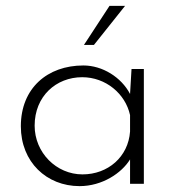

<svg xmlns="http://www.w3.org/2000/svg" viewBox="-20 -626 599 654"><path d="M406 -606H353L266 -473H300ZM428 -391 423 -306C393 -363 329 -403 264 -403C142 -403 51 -326 51 -196C51 -74 139 8 251 8C328 8 394 -36 423 -83V0H470V-391ZM261 -32C172 -32 98 -106 98 -198C98 -298 171 -363 260 -363C340 -363 407 -307 423 -234V-178C417 -92 348 -32 261 -32Z"/></svg>

Font: Sulaf Light
Style: Regular
Weight: 300
Designer: Bandar Raffah (Arabic) and Santiago Orozco (Latin)
Foundry: Caramella and Typemade
Version: Version 1.005;PS 001.005;hotconv 1.0.88;makeotf.lib2.5.64775